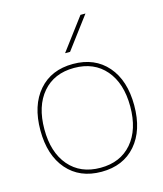

<svg xmlns="http://www.w3.org/2000/svg" viewBox="-113 -834 789 929"><g transform="rotate(-15 281.0 -370.0)"><path d="M283 -590H258L378 -750H403ZM109 -62.5Q46 -135 46 -260Q46 -385 109 -457.5Q172 -530 281 -530Q390 -530 453 -457.5Q516 -385 516 -260Q516 -135 453 -62.5Q390 10 281 10Q172 10 109 -62.5ZM123.5 -77Q181 -10 281 -10Q381 -10 438.5 -77Q496 -144 496 -260Q496 -376 438.5 -443Q381 -510 281 -510Q181 -510 123.5 -443Q66 -376 66 -260Q66 -144 123.5 -77Z"/></g></svg>

Font: M PLUS 1p Thin
Style: Regular
Weight: 250
Version: Version 1.062